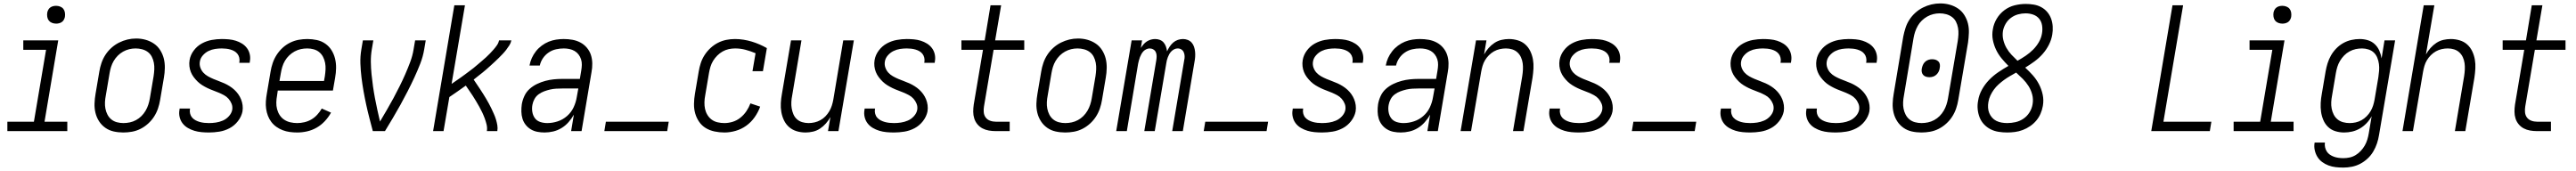

<svg xmlns="http://www.w3.org/2000/svg" viewBox="-20 -766 15040 999"><path d="M23 0V-55H178L249 -475H116V-530H320L240 -55H373V0ZM308 -628Q295 -628 283.5 -632.5Q272 -637 265 -646Q258 -655 256 -667.5Q254 -680 256 -693Q258 -702 262.5 -710Q267 -718 274.5 -723Q282 -728 290.5 -730Q299 -732 308 -732Q320 -732 331.5 -727.5Q343 -723 350 -714Q357 -705 359 -692.5Q361 -680 359 -667Q357 -658 352.5 -650Q348 -642 340.5 -637Q333 -632 324.5 -630Q316 -628 308 -628Z M700 8Q671 8 644 2Q617 -4 595 -19.5Q573 -35 558.5 -57.5Q544 -80 537.5 -106.5Q531 -133 532 -161.5Q533 -190 538 -218L560 -348Q564 -373 572.5 -398Q581 -423 595.5 -445.5Q610 -468 630.5 -486.5Q651 -505 675 -517Q699 -529 724 -535Q749 -541 775 -541Q804 -541 830.5 -533.5Q857 -526 879 -511Q901 -496 915.5 -473Q930 -450 936.5 -424Q943 -398 942.5 -369Q942 -340 937 -312L915 -182Q911 -157 902.5 -132Q894 -107 879.5 -84.5Q865 -62 844.5 -43.5Q824 -25 800 -13Q776 -1 750.5 3.5Q725 8 700 8ZM701 -47Q719 -47 738 -51Q757 -55 774.5 -64.5Q792 -74 806 -88Q820 -102 830 -119Q840 -136 846 -154.5Q852 -173 855 -191L877 -321Q880 -341 881 -360.5Q882 -380 878.5 -399Q875 -418 866.5 -434.5Q858 -451 843.5 -462Q829 -473 810 -478Q791 -483 772 -483Q753 -483 734.5 -478.5Q716 -474 699 -464.5Q682 -455 668 -441Q654 -427 644 -410Q634 -393 628.5 -375Q623 -357 620 -339L598 -209Q594 -189 593 -169.5Q592 -150 595.5 -131.5Q599 -113 607.5 -96.5Q616 -80 630 -68.5Q644 -57 662.5 -52Q681 -47 701 -47Z M1200 8Q1178 8 1156.5 6Q1135 4 1115 -2Q1095 -8 1077 -18.5Q1059 -29 1046.5 -45Q1034 -61 1029 -82Q1024 -103 1028 -124Q1028 -126 1028.5 -128Q1029 -130 1029 -132H1090Q1090 -131 1089.5 -130Q1089 -129 1089 -127Q1087 -114 1090.5 -101Q1094 -88 1102.5 -78.5Q1111 -69 1122.5 -63Q1134 -57 1146.5 -53.5Q1159 -50 1172.5 -48.5Q1186 -47 1200 -47Q1220 -47 1240.5 -50Q1261 -53 1281 -61.5Q1301 -70 1316.5 -87Q1332 -104 1336 -124Q1339 -143 1332.5 -159.5Q1326 -176 1314.5 -189Q1303 -202 1288 -210Q1273 -218 1256.5 -225Q1240 -232 1223.5 -238Q1207 -244 1191.5 -251.5Q1176 -259 1161.5 -268Q1147 -277 1134.5 -289Q1122 -301 1111.5 -315Q1101 -329 1094.5 -345Q1088 -361 1086 -379Q1084 -397 1087 -415Q1092 -445 1111.5 -471Q1131 -497 1158.5 -512Q1186 -527 1216 -532.5Q1246 -538 1275 -538Q1296 -538 1317 -536Q1338 -534 1357 -528Q1376 -522 1393 -511.5Q1410 -501 1422 -485Q1434 -469 1438.5 -448.5Q1443 -428 1439 -407Q1439 -405 1438.5 -403Q1438 -401 1438 -399H1377Q1377 -401 1377.5 -402Q1378 -403 1378 -404Q1380 -417 1377 -429.5Q1374 -442 1366.5 -451.5Q1359 -461 1348.5 -467Q1338 -473 1326 -476.5Q1314 -480 1301 -481.5Q1288 -483 1275 -483Q1256 -483 1236 -480Q1216 -477 1197.5 -468Q1179 -459 1164.5 -442.5Q1150 -426 1147 -406Q1144 -388 1150 -371Q1156 -354 1167.5 -341.5Q1179 -329 1194 -320.5Q1209 -312 1225.5 -305Q1242 -298 1258.5 -292Q1275 -286 1290.5 -279Q1306 -272 1321 -262.5Q1336 -253 1348.5 -241.5Q1361 -230 1371 -216Q1381 -202 1387.5 -186Q1394 -170 1396.5 -152Q1399 -134 1396 -115Q1390 -85 1369.5 -58.5Q1349 -32 1320.5 -17Q1292 -2 1261 3Q1230 8 1200 8Z M1716 8Q1693 8 1671.5 5Q1650 2 1630.5 -5.5Q1611 -13 1594 -25Q1577 -37 1564.5 -53.5Q1552 -70 1544.5 -89.5Q1537 -109 1534 -130.5Q1531 -152 1532.5 -174Q1534 -196 1538 -218L1560 -348Q1564 -373 1572.5 -398Q1581 -423 1595.5 -445.5Q1610 -468 1630 -486.5Q1650 -505 1674.5 -517Q1699 -529 1724.5 -533.5Q1750 -538 1775 -538Q1803 -538 1830.5 -532Q1858 -526 1880 -510.5Q1902 -495 1916 -472.5Q1930 -450 1936.5 -423.5Q1943 -397 1942.5 -368.5Q1942 -340 1937 -312L1924 -237H1602L1598 -209Q1594 -188 1593.5 -167.5Q1593 -147 1598 -128Q1603 -109 1613.5 -93Q1624 -77 1640 -66.5Q1656 -56 1675.5 -51.5Q1695 -47 1716 -47Q1736 -47 1757.5 -52Q1779 -57 1798 -68Q1817 -79 1832.5 -96Q1848 -113 1859 -132L1913 -108Q1898 -81 1876.5 -58Q1855 -35 1828.5 -20Q1802 -5 1773 1.5Q1744 8 1716 8ZM1612 -293H1872L1877 -321Q1880 -341 1881 -360.5Q1882 -380 1878.5 -398.5Q1875 -417 1866.5 -433.5Q1858 -450 1844 -461.5Q1830 -473 1811.5 -478Q1793 -483 1774 -483Q1755 -483 1736.5 -479Q1718 -475 1700.5 -465.5Q1683 -456 1668.5 -442Q1654 -428 1644 -411Q1634 -394 1628.5 -375.5Q1623 -357 1620 -339Z M2157 0Q2147 -38 2137 -76.5Q2127 -115 2118.5 -154Q2110 -193 2103 -232.5Q2096 -272 2091 -312.5Q2086 -353 2084.5 -394.5Q2083 -436 2090 -477L2099 -530H2160L2151 -477Q2145 -441 2145.5 -404.5Q2146 -368 2149.5 -332.5Q2153 -297 2158 -262Q2163 -227 2169.5 -192.5Q2176 -158 2183.5 -124Q2191 -90 2199 -56Q2219 -90 2239 -124Q2259 -158 2277.5 -192.5Q2296 -227 2313.5 -262Q2331 -297 2346.5 -332.5Q2362 -368 2375.5 -404Q2389 -440 2395 -477L2404 -530H2466L2457 -477Q2450 -435 2434 -394Q2418 -353 2399.5 -313Q2381 -273 2360.5 -233Q2340 -193 2318.5 -154Q2297 -115 2274 -76.5Q2251 -38 2228 0Z M2509 0 2633 -735H2695L2617 -276Q2630 -285 2643 -294Q2656 -303 2669 -312Q2682 -321 2694.5 -330.5Q2707 -340 2720 -349.5Q2733 -359 2745.5 -369Q2758 -379 2770 -389.5Q2782 -400 2794 -410Q2806 -420 2818 -431Q2830 -442 2841 -453.5Q2852 -465 2862.5 -477Q2873 -489 2882 -502Q2891 -515 2894 -530H2966Q2963 -515 2954.5 -501.5Q2946 -488 2936 -475Q2926 -462 2915 -450.5Q2904 -439 2892.5 -427.5Q2881 -416 2869 -405Q2857 -394 2845 -383Q2833 -372 2821 -361.5Q2809 -351 2796.5 -341Q2784 -331 2771 -321Q2758 -311 2746 -301Q2755 -287 2764.5 -273.5Q2774 -260 2783 -246Q2792 -232 2801 -218Q2810 -204 2818.5 -189.5Q2827 -175 2835 -160.5Q2843 -146 2850 -131Q2857 -116 2864 -100.5Q2871 -85 2876 -68.5Q2881 -52 2884 -35Q2887 -18 2884 0H2823Q2826 -19 2821.5 -38Q2817 -57 2810.5 -74.5Q2804 -92 2796 -109Q2788 -126 2779 -142Q2770 -158 2760.5 -174Q2751 -190 2741 -205.5Q2731 -221 2720.5 -236Q2710 -251 2700 -266Q2676 -249 2652 -232Q2628 -215 2604 -199L2570 0Z M3160 8Q3160 8 3160 8Q3160 8 3160 8Q3138 8 3117.5 4Q3097 0 3079.5 -10.5Q3062 -21 3049.5 -37Q3037 -53 3031 -72.5Q3025 -92 3024.5 -114Q3024 -136 3027 -157Q3031 -181 3042 -205Q3053 -229 3072.5 -246.5Q3092 -264 3116 -275.5Q3140 -287 3164.5 -293.5Q3189 -300 3213.5 -302.5Q3238 -305 3262 -305H3366L3374 -353Q3377 -370 3377.5 -387Q3378 -404 3373 -419.5Q3368 -435 3358.5 -447.5Q3349 -460 3335.5 -468Q3322 -476 3305.5 -479.5Q3289 -483 3272 -483Q3250 -483 3227 -478Q3204 -473 3184 -459.5Q3164 -446 3150.5 -426Q3137 -406 3132 -383H3072Q3076 -406 3085.5 -427Q3095 -448 3109.5 -466.5Q3124 -485 3143.5 -499.5Q3163 -514 3184 -522.5Q3205 -531 3227.5 -534.5Q3250 -538 3272 -538Q3298 -538 3323 -533.5Q3348 -529 3369.5 -517.5Q3391 -506 3407 -487Q3423 -468 3430.5 -445Q3438 -422 3438.5 -396Q3439 -370 3434 -344L3376 0H3315L3331 -96Q3318 -73 3300 -52.5Q3282 -32 3259 -18Q3236 -4 3210.5 2Q3185 8 3160 8ZM3176 -47Q3206 -47 3236.5 -57Q3267 -67 3291.5 -88.5Q3316 -110 3329.5 -139Q3343 -168 3348 -199L3357 -249H3262Q3245 -249 3227.5 -248Q3210 -247 3192.5 -243Q3175 -239 3157.5 -232.5Q3140 -226 3125 -215Q3110 -204 3101 -187.5Q3092 -171 3089 -154Q3085 -133 3088.5 -112Q3092 -91 3103.5 -75.5Q3115 -60 3134.5 -53.5Q3154 -47 3176 -47Z M3509 0 3518 -55H3885L3876 0Z M4210 8Q4181 8 4152.5 2Q4124 -4 4101 -18Q4078 -32 4062.5 -54.5Q4047 -77 4039.5 -103.5Q4032 -130 4032.5 -159.5Q4033 -189 4038 -218L4060 -348Q4064 -373 4072 -397.5Q4080 -422 4094.5 -444.5Q4109 -467 4129 -485.5Q4149 -504 4172.5 -516Q4196 -528 4221 -533Q4246 -538 4272 -538Q4297 -538 4322 -534Q4347 -530 4370 -523Q4393 -516 4415 -506.5Q4437 -497 4458 -485L4435 -350H4374L4392 -455Q4364 -467 4334 -475Q4304 -483 4273 -483Q4254 -483 4235.5 -479Q4217 -475 4200 -465.5Q4183 -456 4168.5 -441.5Q4154 -427 4144 -410.5Q4134 -394 4128.5 -375.5Q4123 -357 4120 -339L4098 -209Q4094 -189 4093.5 -168.5Q4093 -148 4097 -129.5Q4101 -111 4111 -94.5Q4121 -78 4136 -67Q4151 -56 4170.5 -51.5Q4190 -47 4210 -47Q4234 -47 4258.5 -54.5Q4283 -62 4303.5 -78.5Q4324 -95 4338.5 -116.5Q4353 -138 4362 -162L4419 -143Q4407 -110 4386.5 -81Q4366 -52 4337.5 -31.5Q4309 -11 4275.5 -1.5Q4242 8 4210 8Z M4684 8Q4657 8 4632 0.5Q4607 -7 4588 -23.5Q4569 -40 4558 -63Q4547 -86 4542.5 -111.5Q4538 -137 4539.5 -164Q4541 -191 4546 -218L4599 -530H4660L4606 -209Q4602 -190 4601 -170.5Q4600 -151 4603 -133Q4606 -115 4613 -98.5Q4620 -82 4633 -70Q4646 -58 4664 -52.5Q4682 -47 4701 -47Q4701 -47 4701 -47Q4701 -47 4701 -47Q4719 -47 4736.5 -51Q4754 -55 4770.5 -64Q4787 -73 4800 -86.5Q4813 -100 4822.5 -116Q4832 -132 4837.5 -149.5Q4843 -167 4846 -184L4904 -530H4966L4876 0H4815L4829 -82Q4818 -62 4802.5 -44.5Q4787 -27 4768 -14.5Q4749 -2 4727 3Q4705 8 4684 8Z M5200 8Q5178 8 5156.5 6Q5135 4 5115 -2Q5095 -8 5077 -18.5Q5059 -29 5046.5 -45Q5034 -61 5029 -82Q5024 -103 5028 -124Q5028 -126 5028.5 -128Q5029 -130 5029 -132H5090Q5090 -131 5089.5 -130Q5089 -129 5089 -127Q5087 -114 5090.5 -101Q5094 -88 5102.5 -78.5Q5111 -69 5122.5 -63Q5134 -57 5146.5 -53.5Q5159 -50 5172.5 -48.5Q5186 -47 5200 -47Q5220 -47 5240.5 -50Q5261 -53 5281 -61.5Q5301 -70 5316.5 -87Q5332 -104 5336 -124Q5339 -143 5332.5 -159.5Q5326 -176 5314.5 -189Q5303 -202 5288 -210Q5273 -218 5256.5 -225Q5240 -232 5223.5 -238Q5207 -244 5191.5 -251.5Q5176 -259 5161.5 -268Q5147 -277 5134.5 -289Q5122 -301 5111.5 -315Q5101 -329 5094.5 -345Q5088 -361 5086 -379Q5084 -397 5087 -415Q5092 -445 5111.5 -471Q5131 -497 5158.5 -512Q5186 -527 5216 -532.5Q5246 -538 5275 -538Q5296 -538 5317 -536Q5338 -534 5357 -528Q5376 -522 5393 -511.5Q5410 -501 5422 -485Q5434 -469 5438.5 -448.5Q5443 -428 5439 -407Q5439 -405 5438.5 -403Q5438 -401 5438 -399H5377Q5377 -401 5377.5 -402Q5378 -403 5378 -404Q5380 -417 5377 -429.5Q5374 -442 5366.5 -451.5Q5359 -461 5348.5 -467Q5338 -473 5326 -476.5Q5314 -480 5301 -481.5Q5288 -483 5275 -483Q5256 -483 5236 -480Q5216 -477 5197.5 -468Q5179 -459 5164.5 -442.5Q5150 -426 5147 -406Q5144 -388 5150 -371Q5156 -354 5167.5 -341.5Q5179 -329 5194 -320.5Q5209 -312 5225.5 -305Q5242 -298 5258.5 -292Q5275 -286 5290.5 -279Q5306 -272 5321 -262.5Q5336 -253 5348.5 -241.5Q5361 -230 5371 -216Q5381 -202 5387.5 -186Q5394 -170 5396.5 -152Q5399 -134 5396 -115Q5390 -85 5369.5 -58.5Q5349 -32 5320.5 -17Q5292 -2 5261 3Q5230 8 5200 8Z M5795 0Q5774 0 5754 -3.5Q5734 -7 5717 -16Q5700 -25 5687.5 -40Q5675 -55 5669 -74Q5663 -93 5663 -113.5Q5663 -134 5666 -155L5720 -475H5594V-530H5730L5764 -735H5826L5791 -530H5961V-475H5782L5726 -145Q5723 -128 5724.5 -110.5Q5726 -93 5735.5 -80Q5745 -67 5761 -61Q5777 -55 5795 -55H5876V0Z M6200 8Q6171 8 6144 2Q6117 -4 6095 -19.5Q6073 -35 6058.5 -57.5Q6044 -80 6037.5 -106.5Q6031 -133 6032 -161.5Q6033 -190 6038 -218L6060 -348Q6064 -373 6072.5 -398Q6081 -423 6095.5 -445.5Q6110 -468 6130.5 -486.5Q6151 -505 6175 -517Q6199 -529 6224 -535Q6249 -541 6275 -541Q6304 -541 6330.5 -533.5Q6357 -526 6379 -511Q6401 -496 6415.5 -473Q6430 -450 6436.5 -424Q6443 -398 6442.5 -369Q6442 -340 6437 -312L6415 -182Q6411 -157 6402.5 -132Q6394 -107 6379.5 -84.5Q6365 -62 6344.5 -43.5Q6324 -25 6300 -13Q6276 -1 6250.5 3.5Q6225 8 6200 8ZM6201 -47Q6219 -47 6238 -51Q6257 -55 6274.5 -64.5Q6292 -74 6306 -88Q6320 -102 6330 -119Q6340 -136 6346 -154.5Q6352 -173 6355 -191L6377 -321Q6380 -341 6381 -360.5Q6382 -380 6378.5 -399Q6375 -418 6366.5 -434.5Q6358 -451 6343.5 -462Q6329 -473 6310 -478Q6291 -483 6272 -483Q6253 -483 6234.5 -478.5Q6216 -474 6199 -464.5Q6182 -455 6168 -441Q6154 -427 6144 -410Q6134 -393 6128.5 -375Q6123 -357 6120 -339L6098 -209Q6094 -189 6093 -169.5Q6092 -150 6095.5 -131.5Q6099 -113 6107.5 -96.5Q6116 -80 6130 -68.5Q6144 -57 6162.5 -52Q6181 -47 6201 -47Z M6498 0 6588 -530H6649L6642 -486Q6649 -497 6657.5 -507Q6666 -517 6677 -524Q6688 -531 6700.5 -534.5Q6713 -538 6725 -538Q6740 -538 6753 -533Q6766 -528 6775 -517.5Q6784 -507 6788.5 -493.5Q6793 -480 6795 -466Q6801 -480 6810 -493.5Q6819 -507 6831 -517.5Q6843 -528 6858 -533Q6873 -538 6888 -538Q6903 -538 6916.5 -532.5Q6930 -527 6939 -516.5Q6948 -506 6952.5 -492.5Q6957 -479 6958.5 -464Q6960 -449 6959 -434Q6958 -419 6955 -404L6887 0H6825L6895 -414Q6898 -426 6897.5 -438Q6897 -450 6892.5 -460.5Q6888 -471 6878.5 -477Q6869 -483 6857 -483Q6847 -483 6837.5 -478.5Q6828 -474 6820.5 -466.5Q6813 -459 6808 -450Q6803 -441 6799.5 -432Q6796 -423 6793.5 -413Q6791 -403 6790 -394L6723 0H6662L6732 -414Q6734 -426 6734 -438Q6734 -450 6729.5 -460.5Q6725 -471 6715 -477Q6705 -483 6693 -483Q6684 -483 6674 -478.5Q6664 -474 6657 -466.5Q6650 -459 6645 -450Q6640 -441 6636.5 -432Q6633 -423 6630.5 -413Q6628 -403 6626 -394L6560 0Z M7009 0 7018 -55H7385L7376 0Z M7700 8Q7678 8 7656.5 6Q7635 4 7615 -2Q7595 -8 7577 -18.5Q7559 -29 7546.5 -45Q7534 -61 7529 -82Q7524 -103 7528 -124Q7528 -126 7528.5 -128Q7529 -130 7529 -132H7590Q7590 -131 7589.5 -130Q7589 -129 7589 -127Q7587 -114 7590.5 -101Q7594 -88 7602.5 -78.5Q7611 -69 7622.5 -63Q7634 -57 7646.5 -53.5Q7659 -50 7672.5 -48.5Q7686 -47 7700 -47Q7720 -47 7740.5 -50Q7761 -53 7781 -61.5Q7801 -70 7816.5 -87Q7832 -104 7836 -124Q7839 -143 7832.5 -159.5Q7826 -176 7814.5 -189Q7803 -202 7788 -210Q7773 -218 7756.5 -225Q7740 -232 7723.5 -238Q7707 -244 7691.5 -251.5Q7676 -259 7661.5 -268Q7647 -277 7634.5 -289Q7622 -301 7611.5 -315Q7601 -329 7594.5 -345Q7588 -361 7586 -379Q7584 -397 7587 -415Q7592 -445 7611.5 -471Q7631 -497 7658.5 -512Q7686 -527 7716 -532.5Q7746 -538 7775 -538Q7796 -538 7817 -536Q7838 -534 7857 -528Q7876 -522 7893 -511.5Q7910 -501 7922 -485Q7934 -469 7938.5 -448.5Q7943 -428 7939 -407Q7939 -405 7938.5 -403Q7938 -401 7938 -399H7877Q7877 -401 7877.5 -402Q7878 -403 7878 -404Q7880 -417 7877 -429.5Q7874 -442 7866.5 -451.5Q7859 -461 7848.5 -467Q7838 -473 7826 -476.5Q7814 -480 7801 -481.5Q7788 -483 7775 -483Q7756 -483 7736 -480Q7716 -477 7697.5 -468Q7679 -459 7664.5 -442.5Q7650 -426 7647 -406Q7644 -388 7650 -371Q7656 -354 7667.5 -341.5Q7679 -329 7694 -320.5Q7709 -312 7725.5 -305Q7742 -298 7758.5 -292Q7775 -286 7790.5 -279Q7806 -272 7821 -262.5Q7836 -253 7848.5 -241.5Q7861 -230 7871 -216Q7881 -202 7887.5 -186Q7894 -170 7896.5 -152Q7899 -134 7896 -115Q7890 -85 7869.5 -58.5Q7849 -32 7820.5 -17Q7792 -2 7761 3Q7730 8 7700 8Z M8160 8Q8160 8 8160 8Q8160 8 8160 8Q8138 8 8117.5 4Q8097 0 8079.5 -10.5Q8062 -21 8049.5 -37Q8037 -53 8031 -72.5Q8025 -92 8024.5 -114Q8024 -136 8027 -157Q8031 -181 8042 -205Q8053 -229 8072.5 -246.5Q8092 -264 8116 -275.5Q8140 -287 8164.5 -293.5Q8189 -300 8213.5 -302.5Q8238 -305 8262 -305H8366L8374 -353Q8377 -370 8377.5 -387Q8378 -404 8373 -419.5Q8368 -435 8358.5 -447.5Q8349 -460 8335.5 -468Q8322 -476 8305.5 -479.5Q8289 -483 8272 -483Q8250 -483 8227 -478Q8204 -473 8184 -459.5Q8164 -446 8150.5 -426Q8137 -406 8132 -383H8072Q8076 -406 8085.5 -427Q8095 -448 8109.5 -466.5Q8124 -485 8143.5 -499.5Q8163 -514 8184 -522.5Q8205 -531 8227.5 -534.5Q8250 -538 8272 -538Q8298 -538 8323 -533.5Q8348 -529 8369.5 -517.5Q8391 -506 8407 -487Q8423 -468 8430.5 -445Q8438 -422 8438.5 -396Q8439 -370 8434 -344L8376 0H8315L8331 -96Q8318 -73 8300 -52.5Q8282 -32 8259 -18Q8236 -4 8210.5 2Q8185 8 8160 8ZM8176 -47Q8206 -47 8236.5 -57Q8267 -67 8291.5 -88.5Q8316 -110 8329.5 -139Q8343 -168 8348 -199L8357 -249H8262Q8245 -249 8227.5 -248Q8210 -247 8192.5 -243Q8175 -239 8157.5 -232.5Q8140 -226 8125 -215Q8110 -204 8101 -187.5Q8092 -171 8089 -154Q8085 -133 8088.5 -112Q8092 -91 8103.5 -75.5Q8115 -60 8134.5 -53.5Q8154 -47 8176 -47Z M8509 0 8599 -530H8660L8646 -448Q8657 -468 8672.5 -485.5Q8688 -503 8707 -515.5Q8726 -528 8748 -533Q8770 -538 8791 -538Q8817 -538 8842.5 -530.5Q8868 -523 8886.5 -506.5Q8905 -490 8916 -467Q8927 -444 8931.5 -418.5Q8936 -393 8934.5 -366Q8933 -339 8929 -312L8876 0H8815L8869 -321Q8872 -340 8873 -359.5Q8874 -379 8871.5 -397Q8869 -415 8861.5 -431.5Q8854 -448 8841 -460Q8828 -472 8810.5 -477.5Q8793 -483 8774 -483Q8774 -483 8773.5 -483Q8773 -483 8773 -483Q8756 -483 8738 -479Q8720 -475 8704 -466Q8688 -457 8674.5 -443.5Q8661 -430 8651.5 -414Q8642 -398 8637 -380.5Q8632 -363 8629 -346L8570 0Z M9200 8Q9178 8 9156.5 6Q9135 4 9115 -2Q9095 -8 9077 -18.5Q9059 -29 9046.5 -45Q9034 -61 9029 -82Q9024 -103 9028 -124Q9028 -126 9028.5 -128Q9029 -130 9029 -132H9090Q9090 -131 9089.5 -130Q9089 -129 9089 -127Q9087 -114 9090.5 -101Q9094 -88 9102.5 -78.5Q9111 -69 9122.5 -63Q9134 -57 9146.5 -53.5Q9159 -50 9172.5 -48.5Q9186 -47 9200 -47Q9220 -47 9240.5 -50Q9261 -53 9281 -61.5Q9301 -70 9316.5 -87Q9332 -104 9336 -124Q9339 -143 9332.5 -159.5Q9326 -176 9314.5 -189Q9303 -202 9288 -210Q9273 -218 9256.5 -225Q9240 -232 9223.5 -238Q9207 -244 9191.5 -251.5Q9176 -259 9161.5 -268Q9147 -277 9134.5 -289Q9122 -301 9111.5 -315Q9101 -329 9094.5 -345Q9088 -361 9086 -379Q9084 -397 9087 -415Q9092 -445 9111.5 -471Q9131 -497 9158.5 -512Q9186 -527 9216 -532.5Q9246 -538 9275 -538Q9296 -538 9317 -536Q9338 -534 9357 -528Q9376 -522 9393 -511.5Q9410 -501 9422 -485Q9434 -469 9438.5 -448.5Q9443 -428 9439 -407Q9439 -405 9438.5 -403Q9438 -401 9438 -399H9377Q9377 -401 9377.5 -402Q9378 -403 9378 -404Q9380 -417 9377 -429.5Q9374 -442 9366.5 -451.5Q9359 -461 9348.5 -467Q9338 -473 9326 -476.5Q9314 -480 9301 -481.5Q9288 -483 9275 -483Q9256 -483 9236 -480Q9216 -477 9197.5 -468Q9179 -459 9164.5 -442.5Q9150 -426 9147 -406Q9144 -388 9150 -371Q9156 -354 9167.5 -341.5Q9179 -329 9194 -320.5Q9209 -312 9225.5 -305Q9242 -298 9258.5 -292Q9275 -286 9290.5 -279Q9306 -272 9321 -262.5Q9336 -253 9348.5 -241.5Q9361 -230 9371 -216Q9381 -202 9387.5 -186Q9394 -170 9396.5 -152Q9399 -134 9396 -115Q9390 -85 9369.5 -58.5Q9349 -32 9320.5 -17Q9292 -2 9261 3Q9230 8 9200 8Z M9509 0 9518 -55H9885L9876 0Z M10200 8Q10178 8 10156.5 6Q10135 4 10115 -2Q10095 -8 10077 -18.5Q10059 -29 10046.5 -45Q10034 -61 10029 -82Q10024 -103 10028 -124Q10028 -126 10028.5 -128Q10029 -130 10029 -132H10090Q10090 -131 10089.5 -130Q10089 -129 10089 -127Q10087 -114 10090.5 -101Q10094 -88 10102.5 -78.5Q10111 -69 10122.5 -63Q10134 -57 10146.5 -53.5Q10159 -50 10172.5 -48.5Q10186 -47 10200 -47Q10220 -47 10240.5 -50Q10261 -53 10281 -61.5Q10301 -70 10316.5 -87Q10332 -104 10336 -124Q10339 -143 10332.5 -159.5Q10326 -176 10314.5 -189Q10303 -202 10288 -210Q10273 -218 10256.5 -225Q10240 -232 10223.5 -238Q10207 -244 10191.5 -251.5Q10176 -259 10161.5 -268Q10147 -277 10134.5 -289Q10122 -301 10111.5 -315Q10101 -329 10094.5 -345Q10088 -361 10086 -379Q10084 -397 10087 -415Q10092 -445 10111.5 -471Q10131 -497 10158.5 -512Q10186 -527 10216 -532.5Q10246 -538 10275 -538Q10296 -538 10317 -536Q10338 -534 10357 -528Q10376 -522 10393 -511.5Q10410 -501 10422 -485Q10434 -469 10438.5 -448.5Q10443 -428 10439 -407Q10439 -405 10438.5 -403Q10438 -401 10438 -399H10377Q10377 -401 10377.5 -402Q10378 -403 10378 -404Q10380 -417 10377 -429.5Q10374 -442 10366.5 -451.5Q10359 -461 10348.5 -467Q10338 -473 10326 -476.5Q10314 -480 10301 -481.5Q10288 -483 10275 -483Q10256 -483 10236 -480Q10216 -477 10197.5 -468Q10179 -459 10164.5 -442.5Q10150 -426 10147 -406Q10144 -388 10150 -371Q10156 -354 10167.5 -341.5Q10179 -329 10194 -320.5Q10209 -312 10225.5 -305Q10242 -298 10258.5 -292Q10275 -286 10290.5 -279Q10306 -272 10321 -262.5Q10336 -253 10348.5 -241.5Q10361 -230 10371 -216Q10381 -202 10387.5 -186Q10394 -170 10396.5 -152Q10399 -134 10396 -115Q10390 -85 10369.5 -58.5Q10349 -32 10320.5 -17Q10292 -2 10261 3Q10230 8 10200 8Z M10700 8Q10678 8 10656.5 6Q10635 4 10615 -2Q10595 -8 10577 -18.5Q10559 -29 10546.5 -45Q10534 -61 10529 -82Q10524 -103 10528 -124Q10528 -126 10528.5 -128Q10529 -130 10529 -132H10590Q10590 -131 10589.5 -130Q10589 -129 10589 -127Q10587 -114 10590.5 -101Q10594 -88 10602.5 -78.5Q10611 -69 10622.5 -63Q10634 -57 10646.5 -53.5Q10659 -50 10672.5 -48.5Q10686 -47 10700 -47Q10720 -47 10740.5 -50Q10761 -53 10781 -61.5Q10801 -70 10816.5 -87Q10832 -104 10836 -124Q10839 -143 10832.5 -159.5Q10826 -176 10814.5 -189Q10803 -202 10788 -210Q10773 -218 10756.5 -225Q10740 -232 10723.5 -238Q10707 -244 10691.5 -251.5Q10676 -259 10661.5 -268Q10647 -277 10634.5 -289Q10622 -301 10611.5 -315Q10601 -329 10594.5 -345Q10588 -361 10586 -379Q10584 -397 10587 -415Q10592 -445 10611.5 -471Q10631 -497 10658.5 -512Q10686 -527 10716 -532.5Q10746 -538 10775 -538Q10796 -538 10817 -536Q10838 -534 10857 -528Q10876 -522 10893 -511.5Q10910 -501 10922 -485Q10934 -469 10938.5 -448.5Q10943 -428 10939 -407Q10939 -405 10938.5 -403Q10938 -401 10938 -399H10877Q10877 -401 10877.5 -402Q10878 -403 10878 -404Q10880 -417 10877 -429.5Q10874 -442 10866.5 -451.5Q10859 -461 10848.5 -467Q10838 -473 10826 -476.5Q10814 -480 10801 -481.5Q10788 -483 10775 -483Q10756 -483 10736 -480Q10716 -477 10697.5 -468Q10679 -459 10664.5 -442.5Q10650 -426 10647 -406Q10644 -388 10650 -371Q10656 -354 10667.5 -341.5Q10679 -329 10694 -320.5Q10709 -312 10725.5 -305Q10742 -298 10758.5 -292Q10775 -286 10790.5 -279Q10806 -272 10821 -262.5Q10836 -253 10848.5 -241.5Q10861 -230 10871 -216Q10881 -202 10887.5 -186Q10894 -170 10896.5 -152Q10899 -134 10896 -115Q10890 -85 10869.5 -58.5Q10849 -32 10820.5 -17Q10792 -2 10761 3Q10730 8 10700 8Z M11200 8Q11171 8 11144 2Q11117 -4 11095 -19.5Q11073 -35 11058.5 -57.5Q11044 -80 11037.5 -106.5Q11031 -133 11032 -161.5Q11033 -190 11038 -218L11094 -553Q11099 -578 11107 -603Q11115 -628 11129.5 -650.5Q11144 -673 11164.5 -691.5Q11185 -710 11209 -722Q11233 -734 11258.5 -740Q11284 -746 11310 -746Q11339 -746 11365.5 -738.5Q11392 -731 11414 -716Q11436 -701 11450.5 -678Q11465 -655 11471.5 -629Q11478 -603 11477 -574Q11476 -545 11472 -517L11415 -182Q11411 -157 11402.5 -132Q11394 -107 11379.5 -84.5Q11365 -62 11344.5 -43.5Q11324 -25 11300 -13Q11276 -1 11250.5 3.5Q11225 8 11200 8ZM11201 -47Q11219 -47 11238 -51Q11257 -55 11274.5 -64.5Q11292 -74 11306 -88Q11320 -102 11330 -119Q11340 -136 11346 -154.5Q11352 -173 11355 -191L11412 -526Q11415 -546 11416 -565.5Q11417 -585 11413.5 -604Q11410 -623 11401.5 -639.5Q11393 -656 11378 -667Q11363 -678 11344.5 -683Q11326 -688 11306 -688Q11288 -688 11269.5 -683.5Q11251 -679 11234 -669.5Q11217 -660 11202.5 -646Q11188 -632 11178.5 -615Q11169 -598 11163 -580Q11157 -562 11154 -544L11098 -209Q11094 -189 11093 -169.5Q11092 -150 11095.5 -131.5Q11099 -113 11107.5 -96.5Q11116 -80 11130 -68.5Q11144 -57 11162.5 -52Q11181 -47 11201 -47ZM11247 -315Q11236 -315 11226.5 -318Q11217 -321 11210.5 -328Q11204 -335 11202 -345Q11200 -355 11202 -365Q11204 -376 11208.5 -386.5Q11213 -397 11221.5 -405Q11230 -413 11241 -416.5Q11252 -420 11262 -420Q11273 -420 11282.5 -417Q11292 -414 11299 -407Q11306 -400 11307.5 -390Q11309 -380 11307 -370Q11306 -359 11301 -348.5Q11296 -338 11287.5 -330Q11279 -322 11268.5 -318.5Q11258 -315 11247 -315Z M11701 8Q11675 8 11650 4Q11625 0 11603.5 -11Q11582 -22 11565.5 -39.5Q11549 -57 11540 -79.5Q11531 -102 11528.5 -127.5Q11526 -153 11531 -178Q11536 -211 11553 -242Q11570 -273 11594.5 -298.5Q11619 -324 11648.5 -344Q11678 -364 11708 -381Q11687 -402 11668 -425Q11649 -448 11636 -475Q11623 -502 11617 -532.5Q11611 -563 11617 -595Q11622 -627 11639.5 -656.5Q11657 -686 11684.5 -706.5Q11712 -727 11744.5 -735Q11777 -743 11809 -743Q11833 -743 11856.5 -739Q11880 -735 11900 -724Q11920 -713 11934.5 -696Q11949 -679 11957 -657.5Q11965 -636 11966.5 -611.5Q11968 -587 11964 -564Q11959 -534 11944.5 -505Q11930 -476 11908.5 -451.5Q11887 -427 11860.5 -407.5Q11834 -388 11806 -371Q11829 -350 11850 -326.5Q11871 -303 11886 -274.5Q11901 -246 11908 -213.5Q11915 -181 11909 -147Q11905 -124 11895.5 -102Q11886 -80 11870.5 -61.5Q11855 -43 11834.5 -29Q11814 -15 11791.5 -6.5Q11769 2 11746 5Q11723 8 11701 8ZM11761 -411Q11786 -425 11809 -440.5Q11832 -456 11852 -476Q11872 -496 11886 -520.5Q11900 -545 11904 -571Q11908 -594 11904.5 -617Q11901 -640 11887.5 -656.5Q11874 -673 11853 -680.5Q11832 -688 11808 -688Q11786 -688 11764 -682Q11742 -676 11723 -662Q11704 -648 11692 -627.5Q11680 -607 11676 -585Q11672 -558 11678 -533Q11684 -508 11696.5 -486Q11709 -464 11726 -446Q11743 -428 11761 -411ZM11701 -47Q11725 -47 11749.5 -52.5Q11774 -58 11795.5 -72.5Q11817 -87 11831 -109.5Q11845 -132 11849 -157Q11854 -186 11847 -213Q11840 -240 11825.5 -263Q11811 -286 11792 -305Q11773 -324 11753 -342Q11735 -332 11717 -321.5Q11699 -311 11682.5 -299Q11666 -287 11650.5 -273Q11635 -259 11623 -242.5Q11611 -226 11602.5 -207.5Q11594 -189 11591 -170Q11588 -154 11589 -137Q11590 -120 11596 -105.5Q11602 -91 11612.5 -79Q11623 -67 11637 -60Q11651 -53 11667.5 -50Q11684 -47 11701 -47Z M12542 0 12666 -735H12728L12613 -55H12893L12884 0Z M13023 0V-55H13178L13249 -475H13116V-530H13320L13240 -55H13373V0ZM13308 -628Q13295 -628 13283.5 -632.5Q13272 -637 13265 -646Q13258 -655 13256 -667.5Q13254 -680 13256 -693Q13258 -702 13262.5 -710Q13267 -718 13274.5 -723Q13282 -728 13290.5 -730Q13299 -732 13308 -732Q13320 -732 13331.5 -727.5Q13343 -723 13350 -714Q13357 -705 13359 -692.5Q13361 -680 13359 -667Q13357 -658 13352.5 -650Q13348 -642 13340.5 -637Q13333 -632 13324.5 -630Q13316 -628 13308 -628Z M13664 213Q13641 213 13619 210.5Q13597 208 13577 200.5Q13557 193 13540 180.5Q13523 168 13512 150Q13501 132 13496.5 110.5Q13492 89 13496 67H13556Q13554 81 13557 94.5Q13560 108 13567 119Q13574 130 13585 137.5Q13596 145 13608.5 149.5Q13621 154 13635 156Q13649 158 13664 158Q13682 158 13700.5 154Q13719 150 13735.5 140Q13752 130 13765.5 115.5Q13779 101 13788.5 84.5Q13798 68 13803.5 50Q13809 32 13812 14L13829 -87Q13817 -65 13799.5 -46.5Q13782 -28 13760.5 -15.5Q13739 -3 13715.5 2.5Q13692 8 13668 8Q13642 8 13617.5 0.5Q13593 -7 13575 -24Q13557 -41 13547 -64.5Q13537 -88 13533.5 -113Q13530 -138 13531.5 -165Q13533 -192 13538 -218L13560 -348Q13564 -372 13571.5 -396Q13579 -420 13591.5 -442Q13604 -464 13622.5 -483Q13641 -502 13663.5 -514.5Q13686 -527 13710.5 -532.5Q13735 -538 13759 -538Q13784 -538 13807 -531Q13830 -524 13847 -508Q13864 -492 13873.5 -470.5Q13883 -449 13887 -425L13904 -530H13966L13872 23Q13868 48 13860 72Q13852 96 13838.5 119Q13825 142 13805 160.5Q13785 179 13762 191Q13739 203 13713.5 208Q13688 213 13664 213ZM13700 -47H13701Q13718 -47 13736 -51Q13754 -55 13770 -64Q13786 -73 13799.5 -86.5Q13813 -100 13822.5 -116Q13832 -132 13837.5 -149.5Q13843 -167 13846 -184L13868 -314Q13871 -334 13872.5 -353.5Q13874 -373 13871.5 -392Q13869 -411 13862 -428.5Q13855 -446 13842 -458.5Q13829 -471 13810.5 -477Q13792 -483 13773 -483Q13754 -483 13735.5 -479Q13717 -475 13699.5 -465.5Q13682 -456 13668 -441.5Q13654 -427 13644 -410Q13634 -393 13628.5 -375Q13623 -357 13620 -339L13598 -209Q13594 -189 13593 -169.5Q13592 -150 13595.5 -131.5Q13599 -113 13607.5 -96.5Q13616 -80 13630 -68.5Q13644 -57 13662.5 -52Q13681 -47 13700 -47Z M14009 0 14133 -735H14195L14146 -448Q14157 -468 14172.5 -485.5Q14188 -503 14207 -515.5Q14226 -528 14248 -533Q14270 -538 14291 -538Q14317 -538 14342.5 -530.5Q14368 -523 14386.5 -506.5Q14405 -490 14416 -467Q14427 -444 14431.5 -418.5Q14436 -393 14434.5 -366Q14433 -339 14429 -312L14376 0H14315L14369 -321Q14372 -340 14373 -359.5Q14374 -379 14371.5 -397Q14369 -415 14361.5 -431.5Q14354 -448 14341 -460Q14328 -472 14310.5 -477.5Q14293 -483 14274 -483Q14274 -483 14273.5 -483Q14273 -483 14273 -483Q14256 -483 14238 -479Q14220 -475 14204 -466Q14188 -457 14174.5 -443.5Q14161 -430 14151.5 -414Q14142 -398 14137 -380.5Q14132 -363 14129 -346L14070 0Z M14795 0Q14774 0 14754 -3.5Q14734 -7 14717 -16Q14700 -25 14687.5 -40Q14675 -55 14669 -74Q14663 -93 14663 -113.5Q14663 -134 14666 -155L14720 -475H14594V-530H14730L14764 -735H14826L14791 -530H14961V-475H14782L14726 -145Q14723 -128 14724.5 -110.5Q14726 -93 14735.5 -80Q14745 -67 14761 -61Q14777 -55 14795 -55H14876V0Z"/></svg>

Font: iosevka_custom_sans_ss08 Light
Style: Italic
Weight: 300
Italic angle: -10°
Designer: Belleve Invis
Foundry: Belleve Invis
Version: Version 10.3.0; ttfautohint (v1.8.3)